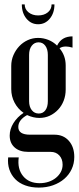

<svg xmlns="http://www.w3.org/2000/svg" viewBox="-20 -676 357 871"><path d="M156 175Q122 175 94.5 165Q67 155 49 136.5Q31 118 22.5 93Q14 68 17 38H65Q58 90 84.5 122.5Q111 155 160 155Q182 155 201 148.5Q220 142 234 130.5Q248 119 256 104Q264 89 264 71Q264 45 249 29Q234 13 210 13H108Q69 13 46.5 -7Q24 -27 24 -61Q24 -90 41 -117.5Q58 -145 87 -164Q61 -182 46 -210.5Q31 -239 31 -272V-377Q31 -403 41 -426Q51 -449 67.5 -466.5Q84 -484 106 -494Q128 -504 153 -504Q177 -504 199.5 -495Q222 -486 239 -469Q259 -511 309 -511V-460Q292 -465 279 -465Q261 -465 250 -457Q278 -424 278 -379V-270Q278 -243 269 -219.5Q260 -196 243.5 -178.5Q227 -161 205.5 -151Q184 -141 158 -141Q131 -141 103 -154Q63 -132 63 -100Q63 -65 116 -65H227Q268 -65 292.5 -37Q317 -9 317 36Q317 66 305 91.5Q293 117 271.5 135.5Q250 154 220.5 164.5Q191 175 156 175ZM112 -217Q112 -192 124 -176.5Q136 -161 156 -161Q175 -161 186 -176Q197 -191 197 -217V-427Q197 -453 185.5 -468.5Q174 -484 155 -484Q136 -484 124 -468.5Q112 -453 112 -427ZM214 -656H227Q227 -617 206 -591.5Q185 -566 153 -566Q121 -566 100 -591.5Q79 -617 79 -656H92Q92 -634 109.5 -620Q127 -606 153 -606Q180 -606 197 -620Q214 -634 214 -656Z"/></svg>

Font: Moniqa SemBd Narrow Heading
Style: Regular
Weight: 600
Width: 4
Designer: Rajesh Rajput
Foundry: Rajesh Rajput
Version: Version 1.000